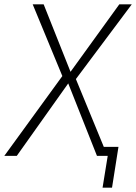

<svg xmlns="http://www.w3.org/2000/svg" viewBox="-27 -725 633 893"><path d="M450 148 474 0H441L447 -42H524L494 148ZM-7 0 270 -381 268 -359 125 -705H176L301 -391L528 -705H586L325 -356L322 -367L473 0H424L290 -338H291L51 0Z"/></svg>

Font: Nunito Sans 7pt Condensed ExtraLight
Style: Italic
Weight: 250
Width: 3
Italic angle: -9°
Designer: Vernon Adams
Foundry: Vernon Adams
Version: Version 3.101;gftools[0.9.27]